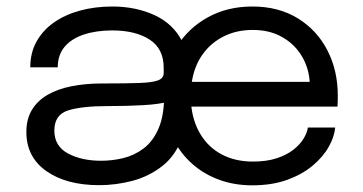

<svg xmlns="http://www.w3.org/2000/svg" viewBox="-20 -559 1114 590"><path d="M285 10Q184 10 122.5 -33.2Q61 -76.5 61 -153.5Q61 -193 78 -221.2Q95 -249.5 126 -267.5Q157 -285.5 199.8 -294Q242.5 -302.5 293.5 -302.5Q366.5 -302.5 407.8 -304Q449 -305.5 466 -312.2Q483 -319 483 -334.5Q483 -338.5 483 -342.8Q483 -347 483 -351Q483 -409.5 439.5 -437.5Q396 -465.5 325 -465.5Q276 -465.5 238 -453Q200 -440.5 178.8 -415.5Q157.5 -390.5 157.5 -352H73Q73 -396.5 92.2 -431.2Q111.5 -466 145.8 -490Q180 -514 226 -526.5Q272 -539 325.5 -539Q397 -539 454.8 -512.5Q512.5 -486 540 -431.5Q542 -427.5 543.8 -423Q545.5 -418.5 547.5 -414L523.5 -416Q559 -473 619 -506Q679 -539 755.5 -539Q836 -539 895 -502.8Q954 -466.5 986 -404.5Q1018 -342.5 1018 -265Q1018 -257 1017.8 -246.5Q1017.5 -236 1017 -231.5H529.5L566 -261Q566 -256 566.2 -251Q566.5 -246 567 -241.5Q571.5 -187 595.8 -146.8Q620 -106.5 661.2 -84.5Q702.5 -62.5 757.5 -62.5Q799.5 -62.5 830.5 -72.8Q861.5 -83 882 -99.2Q902.5 -115.5 913.2 -133.5Q924 -151.5 926 -167H1010Q1007.5 -138.5 990 -107.5Q972.5 -76.5 940.5 -49.8Q908.5 -23 862 -6.2Q815.5 10.5 755 10.5Q700.5 10.5 653.8 -6.5Q607 -23.5 571.5 -54.8Q536 -86 514 -128.5L538 -132Q518 -79 477.5 -47.8Q437 -16.5 386.5 -3.2Q336 10 285 10ZM291 -65Q325 -65 359 -73.2Q393 -81.5 421.5 -103Q450 -124.5 467.2 -164.2Q484.5 -204 484.5 -267.5Q484.5 -271.5 484.5 -276Q484.5 -280.5 484.5 -284.5L501.5 -247.5Q469.5 -238.5 419.5 -235.8Q369.5 -233 310.5 -233Q232 -233 189.5 -219.8Q147 -206.5 147 -157.5Q147 -110 188.8 -87.5Q230.5 -65 291 -65ZM569.5 -307.5H931.5Q931.5 -310 931.2 -314.2Q931 -318.5 930 -323.5Q924 -362.5 902 -395Q880 -427.5 843.2 -447.2Q806.5 -467 756.5 -467Q707 -467 667.5 -447.2Q628 -427.5 602.5 -391.8Q577 -356 569.5 -307.5Z"/></svg>

Font: Epilogue
Style: Regular
Weight: 400
Designer: Tyler Finck
Foundry: Etcetera Type Co
Version: Version 2.112